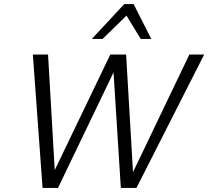

<svg xmlns="http://www.w3.org/2000/svg" viewBox="-20 -927 1027 947"><path d="M540 -570 266 0H190L142 -658H217L250 -88L524 -658H602L636 -78L914 -658H987L653 0H576ZM593 -907H639L726 -735H674L604 -850L486 -735H433Z"/></svg>

Font: LXGW Bright GB
Style: Italic
Weight: 400
Italic angle: -12°
Designer: Christian Thalmann (Catharsis Fonts)
Foundry: LXGW / Christian Thalmann (Catharsis Fonts) / Fontworks Inc.
Version: Version 5.510